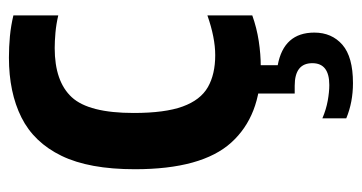

<svg xmlns="http://www.w3.org/2000/svg" viewBox="-210 -384 810 430"><g transform="rotate(-90 195.0 -169.0)"><path d="M260.5 10Q150.5 10 90.8 -56Q31 -122 31 -272Q31 -374.5 61 -436.2Q91 -498 147 -526Q203 -554 281 -554Q305 -554 328.8 -551.8Q352.5 -549.5 375.5 -544V-443.5Q356.5 -448 337 -449.8Q317.5 -451.5 302.5 -451.5Q227.5 -451.5 192.2 -413.2Q157 -375 157 -274.5Q157 -204.5 171.5 -164.8Q186 -125 214.8 -108.5Q243.5 -92 286.5 -92Q325.5 -92 375.5 -109.5V-9Q347.5 1 318 5.5Q288.5 10 260.5 10ZM224 216.5Q181 216.5 145 201.5V148Q165 156.5 184.5 160Q204 163.5 219.5 163.5Q268.5 163.5 268.5 125.5Q268.5 86 218 86H200.5V-10H264V48Q337 61.5 337 130Q337 169 309.8 192.8Q282.5 216.5 224 216.5Z"/></g></svg>

Font: Encode Sans Cnd SmBold
Style: Regular
Weight: 600
Width: 3
Designer: Multiple Designers
Foundry: Impallari Type
Version: Version 3.002; ttfautohint (v1.8.3) -l 8 -r 50 -G 200 -x 14 